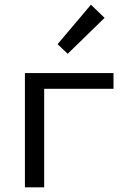

<svg xmlns="http://www.w3.org/2000/svg" viewBox="-20 -797 590 817"><path d="M168 0V-419H463V-486H86V0ZM225 -609 268 -568 425 -721 367 -777Z"/></svg>

Font: Codetta
Style: Regular
Weight: 400
Italic angle: -11°
Designer: Ulrich Proeller
Foundry: PROSA GmbH
Version: Version 2.00;September 29, 2018;FontCreator 11.5.0.2427 64-b